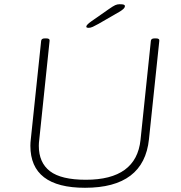

<svg xmlns="http://www.w3.org/2000/svg" viewBox="-20 -884 860 910"><path d="M383 6Q124 6 124 -193Q124 -201 124.5 -208.5Q125 -216 126 -224L175 -690Q176 -702 192 -702H200Q217 -702 215 -690L166 -221Q165 -214 164.5 -207Q164 -200 164 -193Q164 -113 217 -72.5Q270 -32 387 -32Q626 -32 646 -221L695 -690Q696 -702 712 -702H720Q737 -702 735 -690L686 -224Q662 6 383 6ZM400 -752Q396 -752 392.5 -753Q389 -754 389 -758Q389 -766 413 -783L496 -841Q516 -855 526 -859.5Q536 -864 547 -864Q561 -864 566.5 -862Q572 -860 572 -855Q572 -848 563.5 -840.5Q555 -833 544 -827L447 -771Q431 -762 420 -757Q409 -752 400 -752Z"/></svg>

Font: Asap Expanded Expanded Thin
Style: Italic
Weight: 100
Width: 7
Italic angle: -6°
Designer: Pablo Cosgaya
Foundry: Omnibus-Type
Version: Version 3.001; ttfautohint (v1.8.4.7-5d5b)